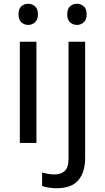

<svg xmlns="http://www.w3.org/2000/svg" viewBox="-20 -757 556 1017"><path d="M130 -737Q150 -737 165.5 -723.5Q181 -710 181 -681Q181 -653 165.5 -639Q150 -625 130 -625Q108 -625 93 -639Q78 -653 78 -681Q78 -710 93 -723.5Q108 -737 130 -737ZM173 -536V0H85V-536ZM336 -681Q336 -710 351 -723.5Q366 -737 388 -737Q408 -737 423.5 -723.5Q439 -710 439 -681Q439 -653 423.5 -639Q408 -625 388 -625Q366 -625 351 -639Q336 -653 336 -681ZM280 240Q255 240 236 236.5Q217 233 203 228V157Q218 161 234 164Q250 167 269 167Q301 167 322 149.5Q343 132 343 83V-536H431V80Q431 155 395 197.5Q359 240 280 240Z"/></svg>

Font: Noto Sans Deseret
Style: Regular
Weight: 400
Designer: Monotype Design Team
Foundry: Monotype Imaging Inc.
Version: Version 2.001; ttfautohint (v1.8.4.7-5d5b)